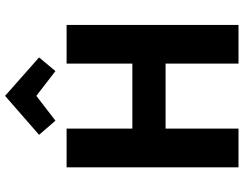

<svg xmlns="http://www.w3.org/2000/svg" viewBox="-124 -858 981 774"><g transform="rotate(-90 367.0 -470.5)"><path d="M80 0V-693H236V-428H498V-693H654V0H498V-294H236V0ZM268 -738 211 -804 368 -941 523 -804 468 -738 368 -815Z"/></g></svg>

Font: Ubuntu Sans ExtraBold
Style: Regular
Weight: 800
Designer: Dalton Maag Ltd
Foundry: Dalton Maag Ltd
Version: Version 1.006; ttfautohint (v1.8.4.7-5d5b)